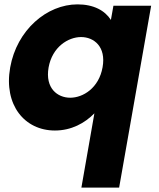

<svg xmlns="http://www.w3.org/2000/svg" viewBox="-20 -584 719 870"><path d="M26.1 -278C-3.9 -108 91.6 7.4 228.8 7.4C303.4 7.4 364 -25.9 407.7 -70.5L348.8 266.2H519.8L664.9 -557.9H493.9L482.5 -493.7C455.4 -536.1 404.8 -564.2 331.3 -564.2C192.1 -564.2 56.1 -448 26.1 -278ZM444.8 -279.2C428.1 -185 356.2 -141.2 298.2 -141.2C240.7 -141.2 183.9 -183.8 200.1 -278C216.9 -372.2 289.8 -416.1 347.3 -416.1C405.3 -416.1 461.6 -372.9 444.8 -279.2Z"/></svg>

Font: Poppins Devanagari Thin
Style: Italic
Weight: 100
Italic angle: -10°
Designer: Ninad Kale (Devanagari), Jonny Pinhorn (Latin)
Foundry: Indian Type Foundry
Version: 4.005